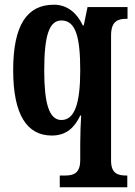

<svg xmlns="http://www.w3.org/2000/svg" viewBox="-20 -566 572 816"><path d="M234 230H521V180H518C481 180 452 172 452 116V-415C452 -477 482 -486 517 -486H522V-536H352L336 -458H332C307 -511 266 -546 209 -546C96 -546 36 -461 36 -268C36 -76 96 10 200 10C262 10 297 -24 321 -75H325C323 -48 321 5 321 45V114C321 172 291 180 256 180H234ZM241 -56C188 -56 168 -128 168 -267C168 -412 188 -479 241 -479C302 -479 321 -408 321 -267C321 -128 298 -56 241 -56Z"/></svg>

Font: Noto Serif Lao ExtraCondensed
Style: Bold
Weight: 700
Width: 2
Designer: Monotype Design Team
Foundry: Monotype Imaging Inc.
Version: Version 2.003